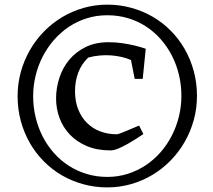

<svg xmlns="http://www.w3.org/2000/svg" viewBox="-20 -795 923 831"><path d="M56.2 -378.9Q56.2 -433.1 70.1 -483.4Q84 -533.7 109.1 -577.6Q134.3 -621.6 169.7 -658Q205.1 -694.3 248 -720.2Q291 -746.1 340.8 -760.5Q390.6 -774.9 444.3 -774.9Q498 -774.9 547.9 -761.2Q597.7 -747.6 640.6 -722.7Q683.6 -697.8 719 -662.1Q754.4 -626.5 779.5 -582.5Q804.7 -538.6 818.6 -487.3Q832.5 -436 832.5 -379.9Q832.5 -325.7 818.6 -275.4Q804.7 -225.1 779.5 -181.2Q754.4 -137.2 719 -100.8Q683.6 -64.5 640.6 -38.6Q597.7 -12.7 547.9 1.7Q498 16.1 444.3 16.1Q390.6 16.1 340.8 2.4Q291 -11.2 248 -36.1Q205.1 -61 169.7 -96.7Q134.3 -132.3 109.1 -176.3Q84 -220.2 70.1 -271.2Q56.2 -322.3 56.2 -378.9ZM123.5 -378.9Q123.5 -331.1 134.3 -286.9Q145 -242.7 165 -203.6Q185.1 -164.6 213.6 -132.6Q242.2 -100.6 277.8 -77.6Q313.5 -54.7 355.5 -42Q397.5 -29.3 444.3 -29.3Q491.2 -29.3 533.2 -42.7Q575.2 -56.2 610.8 -79.8Q646.5 -103.5 675 -136.2Q703.6 -168.9 723.6 -208Q743.7 -247.1 754.4 -290.8Q765.1 -334.5 765.1 -379.9Q765.1 -427.2 754.4 -471.7Q743.7 -516.1 723.6 -554.9Q703.6 -593.8 675 -626Q646.5 -658.2 610.8 -681.2Q575.2 -704.1 533.2 -716.6Q491.2 -729 444.3 -729Q397.5 -729 355.5 -715.8Q313.5 -702.6 277.8 -678.7Q242.2 -654.8 213.6 -622.1Q185.1 -589.4 165 -550.5Q145 -511.7 134.3 -468Q123.5 -424.3 123.5 -378.9ZM222.7 -368.7Q222.7 -414.6 237.1 -458.5Q251.5 -502.4 280 -536.6Q308.6 -570.8 351.1 -591.6Q393.6 -612.3 449.7 -612.3Q481.9 -612.3 510.7 -607.9Q539.6 -603.5 562 -598.1Q588.4 -591.8 610.8 -584L597.7 -453.6H563L546.9 -535.2Q529.3 -543 507.8 -548.1Q486.3 -553.2 462.4 -555.2Q438.5 -557.1 412.8 -554.9Q387.2 -552.7 361.8 -545.9Q332.5 -517.6 318.6 -480.7Q304.7 -443.8 304.7 -400.4Q304.7 -356 318.6 -321.3Q332.5 -286.6 356.7 -262.7Q380.9 -238.8 413.8 -226.3Q446.8 -213.9 484.9 -213.9Q489.3 -213.9 499.5 -217.5Q509.8 -221.2 523.2 -226.8Q536.6 -232.4 552 -239Q567.4 -245.6 582 -251.5L600.6 -214.8Q560.1 -187.5 534.2 -173.1Q508.3 -158.7 492.7 -152.3Q477.1 -146 469.5 -145Q461.9 -144 458.5 -144Q399.9 -144 355.7 -162.8Q311.5 -181.6 282 -212.9Q252.4 -244.1 237.5 -284.7Q222.7 -325.2 222.7 -368.7Z"/></svg>

Font: Donegal One
Style: Regular
Weight: 400
Designer: Gary Lonergan
Foundry: Sorkin Type Co.
Version: Version 1.004